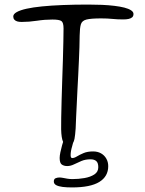

<svg xmlns="http://www.w3.org/2000/svg" viewBox="-20 -616 636 840"><path d="M295 204Q271.5 204 253.8 201.8Q236 199.5 225.8 194Q215.5 188.5 215.5 178Q215.5 167 223.2 163.8Q231 160.5 240 160.5Q246.5 160.5 255.5 162.2Q264.5 164 275 165.8Q285.5 167.5 297 167.5Q323.5 167.5 349.5 163Q375.5 158.5 392.8 147.2Q410 136 410 115.5Q410 96.5 401.2 88.8Q392.5 81 376 81Q354 81 336.5 88.2Q319 95.5 304 103Q289 110.5 274 110.5Q260 110.5 250.5 104Q241 97.5 241 75Q241 65.5 244.2 50Q247.5 34.5 251.5 20Q254 11 256 5Q256 4.5 256 4.5Q248.5 -11.5 247.5 -50.5Q247 -68 247.8 -101.2Q248.5 -134.5 249.5 -176.5Q250.5 -218.5 252.2 -264.5Q254 -310.5 255.2 -354Q256.5 -397.5 257.2 -433.5Q258 -469.5 258 -491.5Q258 -517 248.8 -523.8Q239.5 -530.5 209.5 -530.5Q175.5 -530.5 141.2 -525.2Q107 -520 74.5 -520Q64 -520 55.8 -522.2Q47.5 -524.5 42.8 -530Q38 -535.5 38 -544Q38 -554.5 53 -563Q68 -571.5 96 -577.8Q124 -584 164.2 -588Q204.5 -592 255.5 -594Q306.5 -596 366.5 -596Q397 -596 426 -594.8Q455 -593.5 480 -590.5Q505 -587.5 523.8 -582.8Q542.5 -578 553.2 -571Q564 -564 564 -555Q564 -545.5 558.5 -540.5Q553 -535.5 543 -533.2Q533 -531 519 -531Q494 -531 472.2 -533.2Q450.5 -535.5 422 -535.5Q378 -535.5 358.2 -530.5Q338.5 -525.5 333.8 -509.5Q329 -493.5 328.5 -460Q328.5 -436.5 327.5 -409Q326.5 -381.5 325.2 -350.5Q324 -319.5 322.2 -287Q320.5 -254.5 318.8 -222.5Q317 -190.5 315.8 -160Q314.5 -129.5 313 -102.8Q311.5 -76 311 -54Q309 -25 306 -9Q303.5 3 299.5 9.5Q298 16 295.5 24.5Q289 46 289 63Q289 75.5 296 75.5Q305 75.5 316.8 68.2Q328.5 61 345.5 53.8Q362.5 46.5 387.5 46.5Q407 46.5 421.8 54.8Q436.5 63 445 77.8Q453.5 92.5 453.5 111Q453.5 156 414.5 180Q375.5 204 295 204Z"/></svg>

Font: Gluten Thin ExtraLight
Style: Regular
Weight: 250
Version: Version 1.300